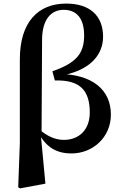

<svg xmlns="http://www.w3.org/2000/svg" viewBox="-20 -839 687 1074"><path d="M81.8 208.4 92.4 214.7 234 188.3 208.3 -85 212.5 -95.2 215.4 -620.3C216.9 -729.8 264.9 -784.1 336.4 -784.1C405.2 -784.1 450.6 -739.9 450.6 -641C450.6 -539.7 407.2 -487 273.1 -440.3L286.9 -388.7C433.1 -393.7 482.2 -327.5 482.2 -209.4C482.2 -113.8 423.1 -56.5 337 -56.5C285.8 -56.5 242.1 -79.7 200.7 -114.1L190.3 -100.4H193C236.5 -14.7 296.5 19.3 380.1 19.3C498.9 19.3 600.3 -70.9 600.3 -197.9C600.3 -334.6 500.3 -424.9 300.8 -426V-413C484.9 -438.5 556.6 -533.7 556.6 -633.4C556.6 -750.3 483.4 -819 350 -819C192.5 -819 91 -714.7 91 -507.3V-37.8Z"/></svg>

Font: Source Han Serif TW VF
Style: Regular
Weight: 250
Designer: Ryoko NISHIZUKA 西塚涼子 (kana & ideographs); Frank Grießhammer (Latin, Greek & Cyrillic); Wenlong ZHANG 张文龙 (bopomofo); San
Foundry: Adobe
Version: Version 2.002;hotconv 1.1.0;makeotfexe 2.6.0